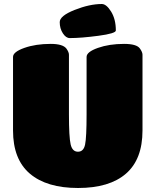

<svg xmlns="http://www.w3.org/2000/svg" viewBox="-20 -930 776 958"><path d="M45 -279V-646Q45 -671 101.5 -691Q158 -711 233 -711Q293 -711 311 -688Q324 -670 324 -657V-359Q324 -246 332.5 -209.5Q341 -173 369 -173Q397 -173 404.5 -208.5Q412 -244 412 -360V-646Q412 -671 468.5 -691Q525 -711 599 -711Q662 -711 678 -688Q691 -670 691 -657V-279Q691 -135 608.5 -63.5Q526 8 369.5 8Q213 8 129 -63.5Q45 -135 45 -279ZM488 -910Q511 -910 534.5 -872Q558 -834 558 -778Q558 -763 471.5 -751.5Q385 -740 328 -740Q309 -740 293.5 -764Q278 -788 278 -819.5Q278 -851 352.5 -880.5Q427 -910 488 -910Z"/></svg>

Font: Titan One
Style: Regular
Weight: 400
Designer: Rodrigo Fuenzalida
Foundry: Rodrigo Fuenzalida
Version: Version 1.001